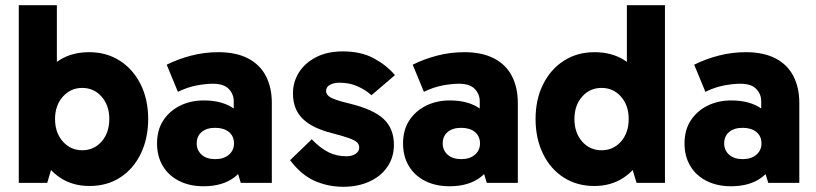

<svg xmlns="http://www.w3.org/2000/svg" viewBox="-20 -701 3129 736"><path d="M323 12Q259 12 211 -19.5Q163 -51 136.5 -108.5Q110 -166 110 -245Q110 -328 136 -385Q162 -442 209.5 -471.5Q257 -501 322 -501Q388 -501 439 -468.5Q490 -436 519 -378Q548 -320 548 -245Q548 -170 519.5 -111.5Q491 -53 440.5 -20.5Q390 12 323 12ZM52 0V-681H198V-353H189V-125H198L161 0ZM295 -125Q340 -125 369.5 -158.5Q399 -192 399 -245Q399 -297 369.5 -330.5Q340 -364 295 -364Q251 -364 221 -330.5Q191 -297 191 -245Q191 -192 221 -158.5Q251 -125 295 -125Z M760 13Q707 13 666.5 -7.5Q626 -28 604 -65Q582 -102 582 -151Q582 -203 606 -239.5Q630 -276 670.5 -296Q711 -316 761 -316Q834 -316 879 -283Q924 -250 939 -188L876 -199V-313Q876 -340 857 -360Q838 -380 796 -380Q769 -380 734 -373.5Q699 -367 662 -349L619 -453Q663 -475 713.5 -488Q764 -501 817 -501Q885 -501 931 -477Q977 -453 999.5 -409Q1022 -365 1022 -307V0H903L874 -95L939 -115Q923 -55 878 -21Q833 13 760 13ZM805 -91Q838 -91 857.5 -108Q877 -125 877 -151Q877 -179 857.5 -195Q838 -211 805 -211Q772 -211 753 -195Q734 -179 734 -151Q734 -125 753 -108Q772 -91 805 -91Z M1296 15Q1237 15 1185.5 -8Q1134 -31 1092 -87L1175 -167Q1209 -132 1240 -117Q1271 -102 1308 -102Q1330 -102 1343.5 -111.5Q1357 -121 1357 -135Q1357 -147 1349 -155Q1341 -163 1319 -171Q1297 -179 1255 -190Q1178 -209 1140.5 -245.5Q1103 -282 1103 -343Q1103 -387 1126 -423.5Q1149 -460 1192 -482Q1235 -504 1294 -504Q1364 -504 1413 -477.5Q1462 -451 1494 -413L1404 -336Q1382 -356 1351 -370Q1320 -384 1281 -384Q1260 -384 1245 -376Q1230 -368 1230 -352Q1230 -337 1248 -327Q1266 -317 1320 -304Q1411 -282 1450.5 -245Q1490 -208 1490 -146Q1490 -98 1465 -61.5Q1440 -25 1396 -5Q1352 15 1296 15Z M1703 13Q1650 13 1609.5 -7.5Q1569 -28 1547 -65Q1525 -102 1525 -151Q1525 -203 1549 -239.5Q1573 -276 1613.5 -296Q1654 -316 1704 -316Q1777 -316 1822 -283Q1867 -250 1882 -188L1819 -199V-313Q1819 -340 1800 -360Q1781 -380 1739 -380Q1712 -380 1677 -373.5Q1642 -367 1605 -349L1562 -453Q1606 -475 1656.5 -488Q1707 -501 1760 -501Q1828 -501 1874 -477Q1920 -453 1942.5 -409Q1965 -365 1965 -307V0H1846L1817 -95L1882 -115Q1866 -55 1821 -21Q1776 13 1703 13ZM1748 -91Q1781 -91 1800.5 -108Q1820 -125 1820 -151Q1820 -179 1800.5 -195Q1781 -211 1748 -211Q1715 -211 1696 -195Q1677 -179 1677 -151Q1677 -125 1696 -108Q1715 -91 1748 -91Z M2258 12Q2192 12 2141 -20.5Q2090 -53 2061.5 -111.5Q2033 -170 2033 -245Q2033 -320 2062 -378Q2091 -436 2142 -468.5Q2193 -501 2259 -501Q2324 -501 2371.5 -471.5Q2419 -442 2445.5 -385Q2472 -328 2472 -245Q2472 -166 2445 -108.5Q2418 -51 2370 -19.5Q2322 12 2258 12ZM2286 -125Q2331 -125 2360.5 -158.5Q2390 -192 2390 -245Q2390 -297 2360.5 -330.5Q2331 -364 2286 -364Q2241 -364 2211.5 -330.5Q2182 -297 2182 -245Q2182 -192 2211.5 -158.5Q2241 -125 2286 -125ZM2420 0 2383 -125H2392V-353H2383V-681H2529V0Z M2782 13Q2729 13 2688.5 -7.5Q2648 -28 2626 -65Q2604 -102 2604 -151Q2604 -203 2628 -239.5Q2652 -276 2692.5 -296Q2733 -316 2783 -316Q2856 -316 2901 -283Q2946 -250 2961 -188L2898 -199V-313Q2898 -340 2879 -360Q2860 -380 2818 -380Q2791 -380 2756 -373.5Q2721 -367 2684 -349L2641 -453Q2685 -475 2735.5 -488Q2786 -501 2839 -501Q2907 -501 2953 -477Q2999 -453 3021.5 -409Q3044 -365 3044 -307V0H2925L2896 -95L2961 -115Q2945 -55 2900 -21Q2855 13 2782 13ZM2827 -91Q2860 -91 2879.5 -108Q2899 -125 2899 -151Q2899 -179 2879.5 -195Q2860 -211 2827 -211Q2794 -211 2775 -195Q2756 -179 2756 -151Q2756 -125 2775 -108Q2794 -91 2827 -91Z"/></svg>

Font: Gabarito
Style: Bold
Weight: 700
Designer: Leandro Assis / Alvaro Franca / Felipe Casaprima
Foundry: Naipe Foundry
Version: Version 1.000